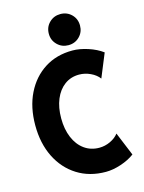

<svg xmlns="http://www.w3.org/2000/svg" viewBox="-139 -1032 840 1121"><g transform="rotate(-15 281.0 -471.5)"><path d="M358.9 7.8Q260.7 7.8 186.5 -38.8Q112.3 -85.4 71 -168.7Q29.8 -252 29.8 -361.3Q29.8 -470.2 70.3 -552.5Q110.8 -634.8 183.1 -681.2Q255.4 -727.5 352.1 -727.5Q395 -727.5 445.3 -711.2Q495.6 -694.8 531.7 -668L473.1 -525.4Q454.6 -550.3 421.4 -565.9Q388.2 -581.5 353 -581.5Q302.7 -581.5 265.1 -553.7Q227.5 -525.9 207 -476.3Q186.5 -426.8 186.5 -361.3Q186.5 -295.4 207.8 -244.9Q229 -194.3 267.8 -166.3Q306.6 -138.2 358.4 -138.2Q392.6 -138.2 424.8 -153.3Q457 -168.5 475.1 -192.4L533.7 -50.3Q499 -24.4 450.4 -8.3Q401.9 7.8 358.9 7.8ZM338.9 -763.2Q299.3 -763.2 272 -790.3Q244.6 -817.4 244.6 -856.9Q244.6 -897.5 272 -924.3Q299.3 -951.2 338.9 -951.2Q378.9 -951.2 406 -924.3Q433.1 -897.5 433.1 -856.9Q433.1 -817.4 406 -790.3Q378.9 -763.2 338.9 -763.2Z"/></g></svg>

Font: Reddit Mono ExtraBold
Style: Regular
Weight: 800
Monospace: yes
Designer: Stephen Hutchings
Foundry: Reddit
Version: Version 1.014